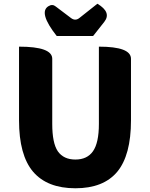

<svg xmlns="http://www.w3.org/2000/svg" viewBox="-20 -995 803 1029"><path d="M384 14Q233 14 157 -75Q82 -164 82 -350V-745Q260 -745 260 -680V-331Q260 -228 290 -184Q321 -140 384 -140Q447 -140 478 -184Q510 -229 510 -331V-745Q682 -745 682 -680V-350Q682 -163 608 -74Q534 14 384 14ZM284 -802Q184 -929 240 -962Q261 -975 279 -960L361 -898Q384 -881 406 -899L502 -975Q579 -929 539 -878L479 -802Z"/></svg>

Font: Swei Half Moon CJK SC
Style: Black
Weight: 900
Version: Version 2.071